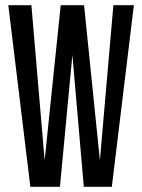

<svg xmlns="http://www.w3.org/2000/svg" viewBox="-20 -720 547 740"><path d="M259 -508 303 0H411L496 -700H417L365 -102L304 -700H214L152 -102L101 -700H12L97 0H211Z"/></svg>

Font: Queering
Style: Regular
Weight: 400
Designer: Adam Naccarato
Foundry: adamnac
Version: Version 2.000;hotconv 1.0.109;makeotfexe 2.5.65596